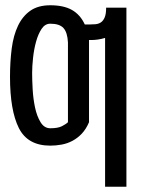

<svg xmlns="http://www.w3.org/2000/svg" viewBox="-20 -555 540 729"><path d="M318 -91Q307 -65 291 -48Q275 -31 255.5 -20.5Q236 -10 214 -6Q192 -2 171 -2Q85 -2 51.5 -69Q18 -136 18 -263Q18 -321 24.5 -371Q31 -421 48.5 -457.5Q66 -494 95.5 -514.5Q125 -535 171 -535Q222 -535 253.5 -517Q285 -499 302 -462H318Q330 -462 342 -463Q354 -464 363 -470Q372 -476 377.5 -489Q383 -502 383 -526H460V154H379V-411Q352 -403 326 -403H318ZM171 -465Q151 -465 138 -445.5Q125 -426 117 -397Q109 -368 105.5 -335.5Q102 -303 102 -278Q102 -252 104 -216Q106 -180 113 -147Q120 -114 134 -91Q148 -68 171 -68Q200 -68 215.5 -76Q231 -84 238 -91V-394Q236 -432 221 -448.5Q206 -465 171 -465Z"/></svg>

Font: D2Coding
Style: Regular
Weight: 400
Monospace: yes
Designer: Yong-Rak Park; Jeong-Hwan Yoon; Sang-Min Lee;
Foundry: NHN Corporation
Version: Version 1.3.2; Build 20180524